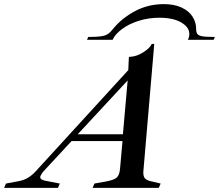

<svg xmlns="http://www.w3.org/2000/svg" viewBox="-103 -911 1062 931"><path d="M676 -21 667 0H346L355 -21L411 -31Q449 -38 462.5 -49.5Q476 -61 479 -92L491 -227H244L105 -77Q92 -59 92 -52Q92 -40 115 -35L187 -21L178 0H-83L-74 -21L-15 -32Q12 -37 31 -48Q50 -59 68 -78L519 -571L522 -635Q559 -636 592 -657.5Q625 -679 633 -698H645L592 -78Q591 -56 600 -46Q609 -36 633 -31ZM493 -260 516 -521 274 -260ZM325 -732H335Q371 -732 390.5 -735.5Q410 -739 421.5 -747Q433 -755 446 -772Q488 -823 551.5 -857Q615 -891 692 -891Q742 -891 777.5 -874.5Q813 -858 830.5 -830.5Q848 -803 848 -772Q848 -755 853.5 -747Q859 -739 875.5 -735.5Q892 -732 928 -732H939L933 -718H808Q815 -731 815 -746Q815 -779 776 -802Q737 -825 670 -825Q617 -825 569.5 -810Q522 -795 488.5 -770Q455 -745 443 -718H319Z"/></svg>

Font: Ibarra Real Nova
Style: Italic
Weight: 400
Italic angle: -22°
Designer: Jose Maria Ribagorda & Octavio Pardo
Foundry: Octavio Pardo
Version: Version 1.014